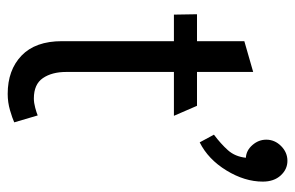

<svg xmlns="http://www.w3.org/2000/svg" viewBox="-154 -598 767 499"><g transform="rotate(90 229.5 -348.5)"><path d="M398 -712Q420 -712 436 -694.5Q452 -677 452 -648Q452 -601 423 -553.5Q394 -506 350 -484L330 -521Q354 -539 370.5 -557.5Q387 -576 390 -604Q371 -605 357 -621Q343 -637 343 -657Q343 -679 359.5 -695.5Q376 -712 398 -712ZM298 -2Q287 3 266.5 9Q246 15 224 15Q162 15 124.5 -21Q87 -57 87 -126V-417H18L17 -477H87V-600L167 -623V-477H255L281 -417H167V-137Q167 -100 183 -76.5Q199 -53 236 -53Q247 -53 260 -56.5Q273 -60 280 -63Z"/></g></svg>

Font: Palanquin
Style: Regular
Weight: 400
Designer: Pria Ravichandran
Version: Version 1.0.4